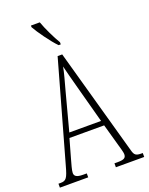

<svg xmlns="http://www.w3.org/2000/svg" viewBox="-170 -1017 854 1102"><g transform="rotate(-20 256.5 -465.5)"><path d="M272 -771H285V-784C262 -822 231 -886 215 -931H161V-921C180 -886 236 -807 272 -771ZM-1 0H172V-24H150C109 -24 97 -35 97 -54C97 -70 108 -107 115 -132L148 -249H360L397 -117C404 -93 412 -65 412 -55C412 -33 402 -24 361 -24H341V0H514V-24H506C473 -24 463 -31 455 -62L273 -714H245L74 -107C55 -37 46 -24 13 -24H-1ZM158 -279 218 -505C233 -561 248 -612 254 -647C262 -613 275 -564 295 -490L352 -279Z"/></g></svg>

Font: Noto Serif Sinhala ExtraCondensed ExtraLight
Style: Regular
Weight: 200
Width: 2
Designer: Jelle Bosma - Monotype Design Team
Foundry: Monotype Imaging Inc.
Version: Version 2.007